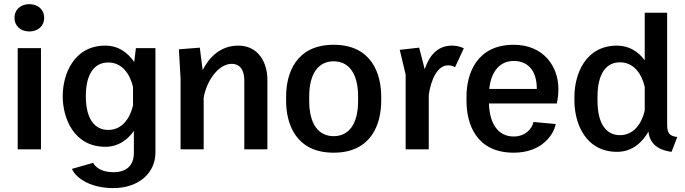

<svg xmlns="http://www.w3.org/2000/svg" viewBox="-20 -738 3386 949"><path d="M67.5 0H182.5V-500H67.5ZM125 -717.5C83.3 -717.5 51.7 -691.7 51.7 -650C51.7 -608.3 83.3 -582.5 125 -582.5C166.7 -582.5 198.3 -608.3 198.3 -650C198.3 -691.7 166.7 -717.5 125 -717.5Z M290 -262.5C290 -155 344.2 -12.5 500.8 -12.5C565 -12.5 610 -46.7 641.7 -90.8V16.7C641.7 85 600 113.3 540 113.3C477.5 113.3 447.5 83.3 440.8 66.7L335.8 96.7C349.2 132.5 415 191.7 540 191.7C667.5 191.7 748.3 115 748.3 16.7V-500H651.7L643.3 -431.7C611.7 -477.5 565.8 -512.5 500.8 -512.5C344.2 -512.5 290 -370 290 -262.5ZM637.5 -308.3V-216.7C621.7 -150 581.7 -95.8 515 -95.8C447.5 -95.8 404.2 -150.8 404.2 -262.5C404.2 -374.2 447.5 -429.2 515 -429.2C581.7 -429.2 621.7 -375 637.5 -308.3Z M872.5 0H986.7V-255.8C1002.5 -341.7 1060.8 -422.5 1125.8 -422.5C1154.2 -422.5 1187.5 -406.7 1187.5 -338.3V0H1301.7V-342.5C1301.7 -429.2 1257.5 -512.5 1157.5 -512.5C1070.8 -512.5 1015 -456.7 981.7 -391.7L967.5 -502.5L864.2 -494.2L872.5 -350Z M1394.2 -239.2C1394.2 -127.5 1440.8 16.7 1629.2 16.7C1817.5 16.7 1864.2 -127.5 1864.2 -239.2V-260.8C1864.2 -372.5 1817.5 -516.7 1629.2 -516.7C1440.8 -516.7 1394.2 -372.5 1394.2 -260.8ZM1629.2 -65C1554.2 -65 1508.3 -125 1508.3 -239.2V-260.8C1508.3 -375 1554.2 -435 1629.2 -435C1704.2 -435 1750 -375 1750 -260.8V-239.2C1750 -125 1704.2 -65 1629.2 -65Z M1955.8 -491.7 1985 -369.2V0H2099.2V-269.2C2110.8 -347.5 2143.3 -415 2194.2 -415C2208.3 -415 2219.2 -411.7 2229.2 -405.8L2272.5 -499.2C2255.8 -507.5 2236.7 -512.5 2213.3 -512.5C2139.2 -512.5 2100 -458.3 2079.2 -395.8L2051.7 -502.5Z M2285.8 -239.2C2285.8 -126.7 2332.5 16.7 2519.2 16.7C2655.8 16.7 2716.7 -70 2726.7 -125L2616.7 -135C2610.8 -102.5 2576.7 -63.3 2519.2 -63.3C2445.8 -63.3 2400 -120.8 2396.7 -226.7H2732.5H2733.3L2732.5 -227.5C2737.5 -250.8 2740 -275 2740 -299.2C2740 -407.5 2668.3 -516.7 2519.2 -516.7C2335.8 -516.7 2285.8 -373.3 2285.8 -260.8ZM2398.3 -298.3C2407.5 -387.5 2452.5 -436.7 2519.2 -436.7C2583.3 -436.7 2633.3 -395.8 2633.3 -299.2V-298.3Z M2819.2 -240.8C2819.2 -129.2 2873.3 12.5 3030 12.5C3104.2 12.5 3154.2 -33.3 3185 -87.5C3193.3 -9.2 3260.8 7.5 3299.2 12.5L3327.5 -60.8C3286.7 -65.8 3277.5 -81.7 3277.5 -124.2V-675H3166.7V-440C3135.8 -481.7 3090.8 -512.5 3030 -512.5C2873.3 -512.5 2819.2 -370.8 2819.2 -259.2ZM3166.7 -309.2V-190.8C3150.8 -124.2 3110.8 -70 3044.2 -70C2976.7 -70 2933.3 -125 2933.3 -240.8V-259.2C2933.3 -375 2976.7 -430 3044.2 -430C3110.8 -430 3150.8 -375.8 3166.7 -309.2Z"/></svg>

Font: Boon SemiBold
Style: Regular
Weight: 600
Designer: Sungsit Sawaiwan
Foundry: FontUni
Version: Version 2.0